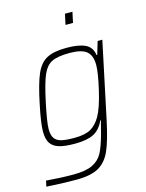

<svg xmlns="http://www.w3.org/2000/svg" viewBox="-151 -783 811 1065"><g transform="rotate(-15 254.0 -250.0)"><path d="M-19 197 -12 164Q70 171 144 171Q216 171 254.5 152Q293 133 312 97.5Q331 62 350 -8Q353 -20 356.5 -33.5Q360 -47 363 -59L369 -80H365Q342 -30 303.5 -11Q265 8 197 8Q139 8 106 -2Q73 -12 57.5 -35.5Q42 -59 42 -103Q42 -151 64 -255Q87 -367 110.5 -421Q134 -475 174 -496.5Q214 -518 288 -518Q358 -518 395.5 -500Q433 -482 439 -436H443L465 -510H492L400 -75Q376 39 351 95.5Q326 152 281 177.5Q236 203 153 203Q69 203 -19 197ZM353 -103Q379 -149 401 -244.5Q423 -340 423 -384Q423 -439 394 -462.5Q365 -486 298 -486Q230 -486 196 -470Q162 -454 141.5 -407Q121 -360 99 -255Q76 -147 76 -108Q76 -73 88.5 -55Q101 -37 127 -30.5Q153 -24 202 -24Q262 -24 295 -42Q328 -60 353 -103ZM316 -642 329 -703H372L359 -642Z"/></g></svg>

Font: Saira Semi Condensed Thin
Style: Italic
Weight: 100
Width: 4
Italic angle: -12°
Designer: Hector Gatti with collaboration of the Omnibus-Type team
Foundry: Omnibus-Type
Version: Version 1.001; ttfautohint (v1.8)